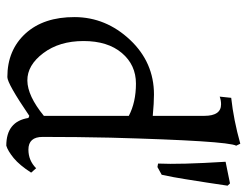

<svg xmlns="http://www.w3.org/2000/svg" viewBox="-108 -674 794 619"><g transform="rotate(90 289.5 -365.0)"><path d="M354 -108.9V-382.8Q310.1 -405.8 250 -405.8Q189.9 -405.8 151.4 -360.4Q112.8 -314.9 112.8 -236.8Q112.8 -158.7 151.9 -106.9Q190.9 -55.2 240.2 -55.7Q289.6 -56.2 354 -108.9ZM462.9 -59.1Q498 -59.1 522.9 -84L537.1 -67.9Q513.2 -30.8 490.2 -11.7Q466.8 7.3 450.2 12.2Q372.1 12.2 360.8 -59.1L354 -62Q250 8.8 229 8.8Q142.1 8.8 88.4 -49.8Q35.2 -108.4 35.6 -208.5Q36.1 -309.1 108.9 -386.7Q181.6 -463.9 285.2 -463.9Q312 -463.9 354 -460V-626Q354 -680.2 316.9 -680.2Q303.7 -680.2 292 -675.8L295.9 -712.9Q367.2 -720.7 443.8 -742.2L450.2 -729Q434.6 -700.7 424.3 -323.2Q421.9 -215.3 421.9 -105Q421.9 -59.1 462.9 -59.1ZM507.8 -477.1Q511.2 -546.9 502 -694.8L571.8 -709L579.1 -701.2Q574.2 -668 569.3 -635.7Q564.5 -603.5 558.1 -564.9Q552.2 -526.9 543.9 -488.8L519 -475.1Z"/></g></svg>

Font: Alegreya-Regular
Style: Regular
Weight: 400
Designer: Juan Pablo del Peral
Foundry: Juan Pablo del Peral
Version: Version 1.003